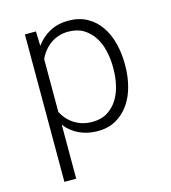

<svg xmlns="http://www.w3.org/2000/svg" viewBox="-110 -628 820 920"><g transform="rotate(-15 300.0 -167.5)"><path d="M521.5 -258.8Q521.5 -207.5 509 -158.9Q496.6 -110.4 470.9 -73Q445.3 -35.6 406.2 -12.9Q367.2 9.8 313.5 9.8Q264.2 9.8 223.1 -9.3Q182.1 -28.3 154.3 -64.5V203.1H95.7V-528.3H150.4L152.8 -456.1Q180.7 -495.1 221.2 -516.6Q261.7 -538.1 312.5 -538.1Q366.7 -538.1 406.2 -515.9Q445.8 -493.7 471.2 -456.3Q496.6 -418.9 509 -370.4Q521.5 -321.8 521.5 -269ZM462.9 -269Q462.9 -308.6 454.1 -347.7Q445.3 -386.7 425.8 -417.7Q406.2 -448.7 375.2 -468Q344.2 -487.3 299.3 -487.3Q273.9 -487.3 251.7 -480.2Q229.5 -473.1 211.2 -460.2Q192.9 -447.3 178.5 -429.4Q164.1 -411.6 154.3 -390.1V-128.4Q174.8 -87.4 212.9 -63.5Q251 -39.6 300.3 -39.6Q344.7 -39.6 375.7 -59.1Q406.7 -78.6 426 -109.6Q445.3 -140.6 454.1 -179.9Q462.9 -219.2 462.9 -258.8Z"/></g></svg>

Font: Roboto Mono Light
Style: Regular
Weight: 300
Designer: Google
Version: Version 2.000985; 2015; ttfautohint (v1.3)